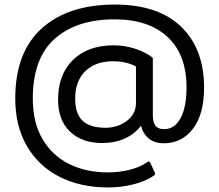

<svg xmlns="http://www.w3.org/2000/svg" viewBox="-20 -734 963 843"><path d="M47 -301Q47 -505 163.5 -609.5Q280 -714 484 -714Q674 -714 775 -617Q876 -520 876 -349Q876 -233 827.5 -169Q779 -105 699 -105Q659 -105 633.5 -125.5Q608 -146 599 -182Q571 -145 527 -125.5Q483 -106 428 -106Q340 -106 287.5 -156Q235 -206 235 -296Q235 -407 300.5 -471Q366 -535 480 -535Q529 -535 575 -519.5Q621 -504 651 -480V-230Q651 -197 662.5 -182Q674 -167 701 -167Q747 -167 773 -215.5Q799 -264 799 -350Q799 -494 716 -571.5Q633 -649 483 -649Q316 -649 220 -563.5Q124 -478 124 -301Q124 -195 167.5 -122Q211 -49 285.5 -13Q360 23 453 23Q504 23 551 11Q598 -1 626 -22Q631 -25 633 -25Q637 -25 640 -19L659 22Q661 28 661 29Q661 34 654 38Q619 62 565.5 75.5Q512 89 454 89Q334 89 242 42.5Q150 -4 98.5 -92Q47 -180 47 -301ZM577 -282V-442Q535 -465 476 -465Q399 -465 354.5 -421.5Q310 -378 310 -301Q310 -235 342.5 -204Q375 -173 444 -173Q496 -173 536.5 -203Q577 -233 577 -282Z"/></svg>

Font: Mitr Light
Style: Regular
Weight: 300
Designer: Thanarat Vachiruckul
Foundry: Cadson Demak
Version: Version 1.002